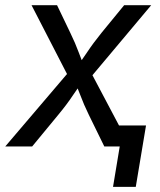

<svg xmlns="http://www.w3.org/2000/svg" viewBox="-34 -566 619 742"><path d="M-13.7 0 253.9 -314 242.2 -246.6 87.9 -545.9H186.5L237.3 -439.9Q257.3 -398.9 270.3 -363.3Q283.2 -327.6 298.3 -294.4H252.4Q278.8 -327.6 302.2 -363.3Q325.7 -398.9 358.9 -439.9L445.8 -545.9H550.3L295.9 -242.7L306.2 -307.6L468.8 0H369.1L309.1 -122.6Q289.6 -162.6 276.9 -197Q264.2 -231.4 249 -263.2H295.4Q270 -231.4 247.3 -197Q224.6 -162.6 191.4 -122.6L90.3 0ZM402.8 156.2 428.7 0H392.1L405.3 -81.1H530.3L490.7 156.2Z"/></svg>

Font: Adwaita Sans
Style: Italic
Weight: 400
Italic angle: -9.39999°
Designer: Rasmus Andersson
Foundry: rsms
Version: Version 4.001;git-9221beed3